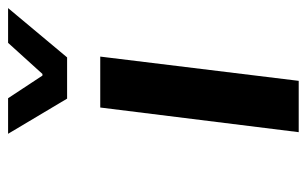

<svg xmlns="http://www.w3.org/2000/svg" viewBox="-162 -597 759 475"><g transform="rotate(-90 217.5 -359.5)"><path d="M128 0H255L315 -491H189ZM211 -573H313L435 -719H349L272 -634H268L212 -719H124Z"/></g></svg>

Font: Falling Sky
Style: ExtObl
Weight: 400
Designer: Paul D. Hunt
Foundry: Adobe Systems Incorporated
Version: Version 1.02